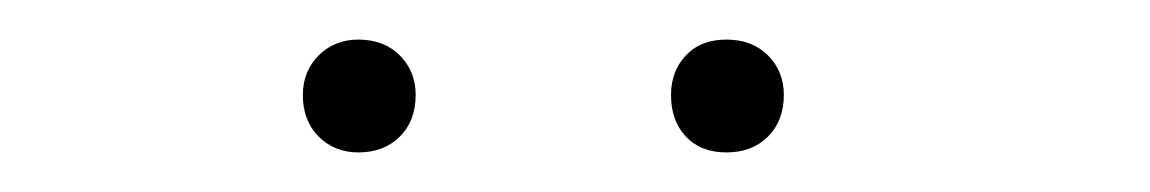

<svg xmlns="http://www.w3.org/2000/svg" viewBox="-20 -672 581 97"><path d="M161 -652Q174 -652 182 -644Q190 -636 190 -624Q190 -611 182 -603Q174 -595 161 -595Q149 -595 141 -603Q133 -611 133 -624Q133 -636 141 -644Q149 -652 161 -652ZM347 -652Q360 -652 368 -644Q376 -636 376 -624Q376 -611 368 -603Q360 -595 347 -595Q334 -595 326.5 -603Q319 -611 319 -624Q319 -636 326.5 -644Q334 -652 347 -652Z"/></svg>

Font: Prodigy Sans ExtraLight
Style: Regular
Weight: 200
Designer: Wei Huang
Foundry: Wei Huang
Version: Version 1.003; ttfautohint (v1.8.3)